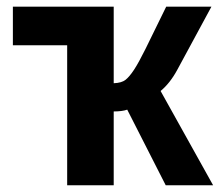

<svg xmlns="http://www.w3.org/2000/svg" viewBox="-20 -548 663 568"><path d="M178.7 -414.1H18.1V-528.3H316.4V-301.8Q339.8 -302.7 351.3 -311.8Q362.8 -320.8 376.5 -341.6Q390.1 -362.3 410.2 -402.8L471.7 -528.3H605.5L504.9 -342.3Q483.4 -302.2 455.1 -278.8L610.4 0H470.2L356.4 -223.6Q341.3 -218.3 316.4 -218.3V0H178.7Z"/></svg>

Font: Liberation Sans
Style: Bold
Weight: 700
Designer: Steve Matteson
Foundry: Ascender Corporation
Version: Version 2.1.5